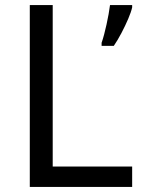

<svg xmlns="http://www.w3.org/2000/svg" viewBox="-20 -734 564 754"><path d="M97 0V-714H187V-80H499V0ZM499 -705Q495 -687 483.5 -660Q472 -633 457 -604.5Q442 -576 427 -554H379V-566Q384 -580 389 -599Q394 -618 398.5 -638.5Q403 -659 406.5 -678.5Q410 -698 412 -714H499Z"/></svg>

Font: Noto Sans Kannada
Style: Regular
Weight: 400
Designer: Jelle Bosma - Monotype Design Team
Foundry: Monotype Imaging Inc.
Version: Version 2.003